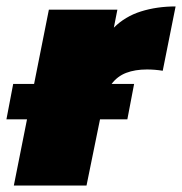

<svg xmlns="http://www.w3.org/2000/svg" viewBox="-28 -577 566 597"><path d="M15 0 56 -206H-8L13 -316H78L124 -547H337L326 -491Q361 -526 410.5 -541.5Q460 -557 518 -557L478 -357Q453 -361 429 -361Q392 -361 364.5 -350.5Q337 -340 319 -316H389L368 -206H283L241 0Z"/></svg>

Font: Montserrat Black
Style: Italic
Weight: 900
Italic angle: -11.3°
Designer: Julieta Ulanovsky
Foundry: Julieta Ulanovsky
Version: Version 9.000; ttfautohint (v1.8.4.7-5d5b)